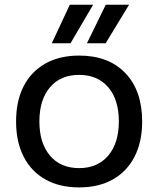

<svg xmlns="http://www.w3.org/2000/svg" viewBox="-20 -804 690 836"><path d="M324.5 12Q239 12 177.4 -22.8Q115.8 -57.5 82.9 -122Q50 -186.5 50 -275Q50 -364.5 82.9 -428.5Q115.8 -492.5 177.4 -527.2Q239 -562 324.6 -562Q453 -562 526 -485.5Q599 -409 599 -274.9Q599 -186.5 566 -122Q533 -57.5 471.5 -22.8Q410 12 324.5 12ZM324.5 -72Q405 -72 451.3 -126.6Q497.5 -181.1 497.5 -275.1Q497.5 -370 451.3 -424Q405 -478 324.5 -478Q243.6 -478 197.6 -423.9Q151.5 -369.8 151.5 -275Q151.5 -181 197.6 -126.5Q243.6 -72 324.5 -72ZM205.5 -615.5 284 -783.5H385.5L287 -615.5ZM358.5 -615.5 440.5 -783.5H542L440 -615.5Z"/></svg>

Font: Azeret Mono Thin
Style: Regular
Weight: 100
Designer: Martin Vácha
Foundry: Displaay
Version: Version 1.002